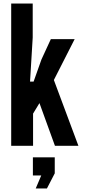

<svg xmlns="http://www.w3.org/2000/svg" viewBox="-20 -820 491 1080"><path d="M43 0V-800H164V-609L149 -361H169L213 -485L266 -600H400L283 -370L421 0H289L202 -240L166 -181V0ZM165 167V65H288V155L244 240H181L212 167Z"/></svg>

Font: Big Shoulders Display ExtraBold
Style: Regular
Weight: 800
Designer: Patric King
Foundry: XO Type Co
Version: Version 1.000; ttfautohint (v1.8.2)